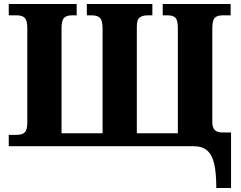

<svg xmlns="http://www.w3.org/2000/svg" viewBox="-20 -734 1210 964"><path d="M951 0H24V-57H65Q91 -57 104 -69Q117 -81 117 -117V-593Q117 -631 104.5 -644Q92 -657 65 -657H24V-714H365V-657H340Q314 -657 301.5 -644Q289 -631 289 -593V-65H495V-591Q495 -631 482 -644Q469 -657 440 -657H416V-714H745V-657H723Q695 -657 681 -646Q667 -635 667 -600V-65H873V-593Q873 -632 861 -644.5Q849 -657 822 -657H797V-714H1138V-657H1098Q1071 -657 1058.5 -644.5Q1046 -632 1046 -593V-120Q1046 -94 1058 -81.5Q1070 -69 1095 -69H1140V210H1066Q1066 134 1055.5 88.5Q1045 43 1020 21.5Q995 0 951 0Z"/></svg>

Font: Noto Serif ExtraBold
Style: Regular
Weight: 800
Designer: Monotype Design Team
Foundry: Monotype Imaging Inc.
Version: Version 1.001